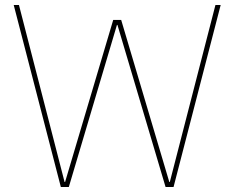

<svg xmlns="http://www.w3.org/2000/svg" viewBox="-20 -750 940 770"><path d="M35 -730H56L239 -20H241L434 -670H466L659 -20H661L844 -730H865L676 0H644L451 -650H449L256 0H224Z"/></svg>

Font: Enso Thin
Style: Regular
Weight: 100
Designer: Coji Morishita
Foundry: UNDERFOREST DESIGN
Version: Version 1.000